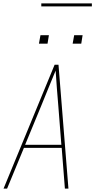

<svg xmlns="http://www.w3.org/2000/svg" viewBox="-20 -1119 565 1139"><path d="M1 0 304 -735H327L386 0H365L346 -242H122L22 0ZM344 -260 326 -490Q322 -542 317.5 -594.5Q313 -647 310 -700Q288 -647 266.5 -594.5Q245 -542 224 -490L129 -260ZM411 -860 420 -910H470L462 -860ZM211 -860 220 -910H270L262 -860ZM225 -1081V-1099H525V-1081Z"/></svg>

Font: Iosevka SS04 Thin Oblique
Style: Regular
Weight: 100
Italic angle: -9°
Monospace: yes
Designer: Belleve Invis
Foundry: Belleve Invis
Version: Version 19.0.0; ttfautohint (v1.8.4)